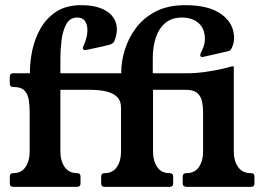

<svg xmlns="http://www.w3.org/2000/svg" viewBox="-20 -724 1019 744"><path d="M385 0Q372 0 372 -13V-40Q372 -53 385 -53Q417 -53 433 -77Q449 -101 449 -136V-307Q449 -331 436 -346Q423 -361 396 -368.5Q369 -376 327 -376Q314 -376 314 -389V-427Q314 -440 327 -440H450V-447Q450 -486 463.5 -530.5Q477 -575 506 -614.5Q535 -654 582.5 -679Q630 -704 698 -704Q790 -704 838.5 -668.5Q887 -633 887 -577Q887 -569 885.5 -560Q884 -551 879 -540Q877 -534 872.5 -530Q868 -526 857 -524L765 -503Q761 -502 758.5 -504.5Q756 -507 756 -511Q756 -515 759 -521Q767 -536 770.5 -548.5Q774 -561 774 -572Q774 -613 749.5 -634.5Q725 -656 685 -656Q645 -656 620 -634.5Q595 -613 583.5 -577.5Q572 -542 572 -498V-440H700Q738 -440 773.5 -445Q809 -450 836 -456Q863 -462 875 -466Q877 -466 879.5 -466.5Q882 -467 883 -467H885Q886 -467 886 -466.5Q886 -466 886 -466V-136Q886 -101 902.5 -77Q919 -53 952 -53H953Q966 -53 966 -40V-13Q966 0 952 0H702Q697 0 692.5 -3Q688 -6 688 -13V-40Q688 -53 702 -53Q735 -53 751 -77Q767 -101 767 -136V-291Q767 -311 763 -330.5Q759 -350 745 -363Q731 -376 700 -376H573V-136Q573 -101 589 -77Q605 -53 637 -53Q651 -53 651 -40V-13Q651 0 637 0ZM96 -447Q96 -486 105.5 -530.5Q115 -575 137.5 -614.5Q160 -654 198.5 -679Q237 -704 295 -704Q338 -704 368 -693Q398 -682 414 -663Q430 -644 432.5 -619.5Q435 -595 424 -567Q420 -554 402 -550Q386 -546 365.5 -541.5Q345 -537 329 -533.5Q313 -530 311 -530Q303 -530 301.5 -534.5Q300 -539 304 -547Q312 -564 316 -583Q320 -602 318 -618.5Q316 -635 307 -645.5Q298 -656 279 -656Q251 -656 237 -630.5Q223 -605 218.5 -568Q214 -531 214 -498V-440H332Q345 -440 345 -427V-389Q345 -376 332 -376H214V-136Q214 -101 230.5 -77Q247 -53 279 -53Q292 -53 292 -40V-13Q292 0 279 0H31Q18 0 18 -13V-40Q18 -53 31 -53Q63 -53 79 -77Q95 -101 95 -136V-287Q95 -311 92 -334Q89 -357 76 -372Q63 -387 31 -387Q18 -387 18 -400V-427Q18 -440 31 -440H96Z"/></svg>

Font: Young Serif Light
Style: Regular
Weight: 300
Designer: Bastien Sozeau
Foundry: NBR — Bastien Sozeau
Version: Version 5.001